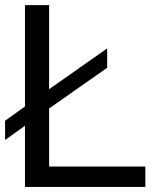

<svg xmlns="http://www.w3.org/2000/svg" viewBox="-20 -734 596 754"><path d="M0 -184.1V-259.8L78.1 -315.9V-713.9H172.9V-383.8L400.9 -543.9V-467.8L172.9 -308.1V-80.1H550.8V0H78.1V-240.2Z"/></svg>

Font: XB Khoramshahr
Style: Regular
Weight: 400
Designer: Behnam
Foundry: Irmug
Version: Version 8.005 2009